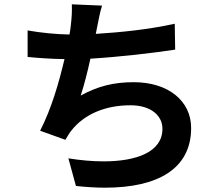

<svg xmlns="http://www.w3.org/2000/svg" viewBox="-20 -820 1040 890"><path d="M790 -710C669 -683 537 -670 424 -663L430 -693C437 -726 442 -759 453 -794L313 -800C314 -767 313 -743 308 -700C307 -689 305 -675 302 -660C242 -661 168 -668 108 -679V-556C159 -551 215 -547 279 -546C252 -433 219 -318 166 -214L283 -172C294 -189 300 -202 311 -215C371 -291 468 -332 585 -332C681 -332 733 -283 733 -223C733 -115 612 -72 460 -72C408 -72 353 -77 297 -86L332 42C379 47 424 50 467 50C711 50 866 -37 866 -227C866 -352 760 -439 600 -439C508 -439 434 -421 354 -377C370 -425 386 -488 399 -548C532 -556 688 -574 792 -590Z"/></svg>

Font: Spoqa Han Sans Neo Bold
Style: Bold
Weight: 700
Designer: [Spoqa Han Sans Neo] Dong-huui Kim  Younghwa Kang  Yujin Lee  [Noto Sans] Ryoko NISHIZUKA  (kana & ideographs); Paul D. 
Foundry: Spoqa (http://www.spoqa-han-sans.com)
Version: Version 1.000